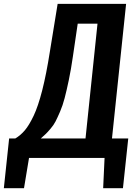

<svg xmlns="http://www.w3.org/2000/svg" viewBox="-48 -830 727 1009"><path d="M-27.8 159.2 0 -102.5H32.7Q60.5 -119.1 82.8 -145.5Q105 -171.9 128.7 -221.4Q152.3 -271 173.8 -355Q195.3 -439 213.9 -557.6L254.9 -809.6H614.7L540.5 -102.5H626L598.1 159.2H494.1L501.5 0H104.5L78.1 159.2ZM166.5 -102.5H401.4L464.4 -705.6H360.4L335 -532.7Q325.2 -464.4 313.5 -408.7Q301.8 -353 291.7 -314.5Q281.7 -275.9 267.6 -243.2Q253.4 -210.4 243.9 -191.9Q234.4 -173.3 218 -154.1Q201.7 -134.8 192.9 -126.5Q184.1 -118.2 166.5 -102.5Z"/></svg>

Font: Oswald
Style: Medium
Weight: 500
Designer: Vernon Adams
Foundry: Vernon Adams
Version: 3.0; ttfautohint (v0.94.23-7a4d-dirty) -l 8 -r 50 -G 150 -x 